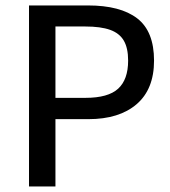

<svg xmlns="http://www.w3.org/2000/svg" viewBox="-20 -675 617 695"><path d="M298.3 -655.3Q416 -655.3 476.8 -608.4Q537.6 -561.5 537.6 -455.6Q537.6 -352.1 474.6 -297.9Q411.6 -243.7 299.8 -243.7H180.7V0H85V-655.3ZM443.8 -455.6Q443.8 -501 428.2 -527.8Q412.6 -554.7 378.7 -566.9Q344.7 -579.1 288.6 -579.1H180.7V-320.8H289.1Q371.6 -320.8 407.7 -354Q443.8 -387.2 443.8 -455.6Z"/></svg>

Font: Varta SemiBold
Style: Regular
Weight: 600
Designer: Joana Correia, Viktoriya Grabowska, Eben Sorkin
Foundry: Sorkin Type
Version: Version 1.003; ttfautohint (v1.3) -l 8 -r 24 -G 200 -x 12 -H